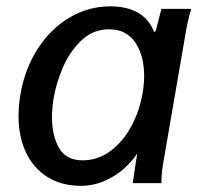

<svg xmlns="http://www.w3.org/2000/svg" viewBox="-20 -578 640 606"><path d="M38.5 -212Q38.5 -245 44.5 -280Q58 -359.5 98.2 -422.8Q138.5 -486 198.5 -522Q258.5 -558 328.5 -558Q380 -558 415.5 -537.8Q451 -517.5 466.5 -477L471.5 -480L489.5 -550H583.5Q576 -525 571.5 -503.2Q567 -481.5 562.5 -453.5L496 -68.5Q495.5 -65 493.5 -52.5Q491.5 -40 490.5 -27.5Q489.5 -15 489.5 0H399Q400.5 -11.5 403.5 -30.8Q406.5 -50 408 -61L413 -93Q396.5 -68.5 370.5 -45.2Q344.5 -22 309.5 -6.8Q274.5 8.5 235.5 8.5Q174.5 8.5 130 -19.2Q85.5 -47 62 -96.8Q38.5 -146.5 38.5 -212ZM430 -283.5Q435 -314.5 435 -337.5Q435 -402 407 -443.8Q379 -485.5 324 -485.5Q274 -485.5 237.2 -450.8Q200.5 -416 179 -366.2Q157.5 -316.5 149.5 -269Q144 -236 144 -208.5Q144 -150.5 166.2 -111.2Q188.5 -72 240.5 -72Q289 -72 328.8 -101.5Q368.5 -131 394.5 -179.5Q420.5 -228 430 -283.5Z"/></svg>

Font: JuliaMono MediumItalic
Style: Regular
Weight: 500
Italic angle: -9°
Monospace: yes
Designer: cormullion
Foundry: corm
Version: Version 0.049; ttfautohint (v1.8.4)